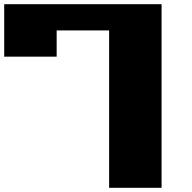

<svg xmlns="http://www.w3.org/2000/svg" viewBox="-20 -895 915 915"><path d="M500 0H750V-875H0V-625H250V-750H500Z"/></svg>

Font: Faithful 32x
Style: Bold
Weight: 400
Foundry: Faithful Resource Pack
Version: Version 1.0; January 27, 2023